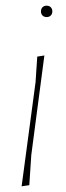

<svg xmlns="http://www.w3.org/2000/svg" viewBox="-20 -651 233 675"><path d="M90 -106 83 0 56 4 105 -362 111 -452 136 -456ZM164 -611Q164 -602 158.5 -596.5Q153 -591 144 -591Q135 -591 129.5 -596.5Q124 -602 124 -611Q124 -620 129.5 -625.5Q135 -631 144 -631Q153 -631 158.5 -625.5Q164 -620 164 -611Z"/></svg>

Font: Luna Sans Thin
Style: Italic
Weight: 250
Italic angle: -7°
Designer: Juan Pablo del Peral
Foundry: Huerta Tipografica
Version: Version 2.001; ttfautohint (v1.5)